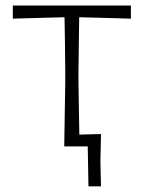

<svg xmlns="http://www.w3.org/2000/svg" viewBox="-20 -514 504 674"><path d="M205.5 0Q206.5 -56 207.2 -107.8Q208 -159.5 209 -220.5V-270.5Q208.5 -321 208 -365Q207.5 -409 206.5 -453.5Q163 -452.5 116.5 -451.2Q70 -450 25 -448.5V-494.5H439.5V-448.5Q394 -450 347.2 -451.2Q300.5 -452.5 258 -453.5Q257.5 -409 256.8 -365Q256 -321 255.5 -270.5V-220.5Q256.5 -171 257 -128Q257.5 -85 258.5 -41.5Q277 -42 295 -42.5Q313 -43 334.5 -43.5Q334 -18 333.5 5.5Q333 29 332.5 51.5Q333 74 333.5 96Q334 118 334.5 140H290.5L288 0Z"/></svg>

Font: Commissioner Loud ExtraLight
Style: Regular
Weight: 200
Designer: Kostas Bartsokas
Foundry: Kostas Bartsokas
Version: Version 1.000; ttfautohint (v1.8.3)